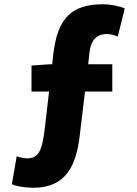

<svg xmlns="http://www.w3.org/2000/svg" viewBox="-20 -778 649 908"><path d="M129 -345H212L194 -189C180 -57 161 -31 109 -29C92 -30 76 -33 59 -39L36 93C53 102 91 109 137 110C296 110 341 -1 357 -136L382 -345H511V-474H397L404 -536C411 -587 436 -617 485 -617C507 -617 524 -610 537 -605L570 -738C547 -749 498 -758 470 -758C316 -758 252 -691 232 -521L227 -474H214L129 -468Z"/></svg>

Font: Noto Sans HK Black
Style: Regular
Weight: 900
Designer: Ryoko NISHIZUKA 西塚涼子 (kana, bopomofo & ideographs); Paul D. Hunt (Latin, Greek & Cyrillic); Sandoll Communications 산돌커뮤니
Foundry: Adobe
Version: Version 2.004;hotconv 1.0.118;makeotfexe 2.5.65603